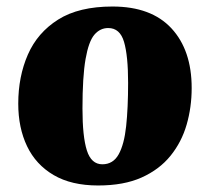

<svg xmlns="http://www.w3.org/2000/svg" viewBox="-20 -553 644 589"><path d="M281 16Q199 16 144.5 -16Q90 -48 63 -104.5Q36 -161 36 -235Q36 -318 65.5 -385.5Q95 -453 158.5 -493Q222 -533 325 -533Q444 -533 506 -466Q568 -399 568 -283Q568 -224 552.5 -170.5Q537 -117 503 -75Q469 -33 414.5 -8.5Q360 16 281 16ZM294 -49Q327 -49 344 -79.5Q361 -110 367 -166Q373 -222 373 -299Q373 -382 360.5 -424.5Q348 -467 312 -467Q287 -467 269.5 -446.5Q252 -426 242.5 -372Q233 -318 233 -220Q233 -134 246.5 -91.5Q260 -49 294 -49Z"/></svg>

Font: Literata 36pt ExtraBold
Style: Italic
Weight: 800
Italic angle: -2°
Designer: Latin by Veronika Burian and Jose Scaglione. Greek by Irene Vlachou. Cyrillic by Vera Evstafieva
Foundry: TypeTogether
Version: Version 3.002